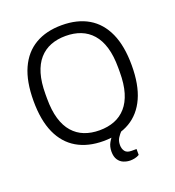

<svg xmlns="http://www.w3.org/2000/svg" viewBox="-153 -817 1006 1106"><g transform="rotate(-20 350.0 -264.0)"><path d="M350 12Q255 12 187.5 -27.5Q120 -67 84.5 -145.5Q49 -224 49 -343Q49 -462 84.5 -540.5Q120 -619 187.5 -658.5Q255 -698 350 -698Q446 -698 513 -658.5Q580 -619 615.5 -540.5Q651 -462 651 -343Q651 -224 615.5 -145.5Q580 -67 513 -27.5Q446 12 350 12ZM350 -54Q401 -54 442 -70Q483 -86 512.5 -119.5Q542 -153 557.5 -205Q573 -257 573 -330V-356Q573 -429 557.5 -481Q542 -533 512.5 -566.5Q483 -600 442 -616Q401 -632 350 -632Q299 -632 258 -616Q217 -600 187.5 -566.5Q158 -533 142.5 -481Q127 -429 127 -356V-330Q127 -257 142.5 -205Q158 -153 187.5 -119.5Q217 -86 258 -70Q299 -54 350 -54ZM457 170Q436 170 416 162Q396 154 383.5 135Q371 116 371 85Q371 54 384.5 30.5Q398 7 417 -12H464V-6Q454 4 442 22Q430 40 430 66Q430 89 441.5 104.5Q453 120 481 120H512V156Q499 164 484 167Q469 170 457 170Z"/></g></svg>

Font: Archivo SemiCondensed Light
Style: Regular
Weight: 300
Width: 4
Designer: Hector Gatti
Foundry: Omnibus-Type
Version: Version 2.001